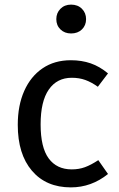

<svg xmlns="http://www.w3.org/2000/svg" viewBox="-20 -800 517 832"><path d="M448 -482 404 -424Q376 -444 349.5 -453.5Q323 -463 291 -463Q227 -463 191.5 -412Q156 -361 156 -261Q156 -161 191 -113.5Q226 -66 291 -66Q322 -66 348 -75.5Q374 -85 406 -106L448 -46Q376 12 287 12Q180 12 118.5 -60Q57 -132 57 -259Q57 -343 85 -406Q113 -469 164.5 -504Q216 -539 287 -539Q334 -539 373 -525.5Q412 -512 448 -482ZM353 -717Q353 -690 335 -672.5Q317 -655 288 -655Q260 -655 242 -672.5Q224 -690 224 -717Q224 -744 242 -762Q260 -780 288 -780Q317 -780 335 -762Q353 -744 353 -717Z"/></svg>

Font: Statis Sans
Style: Regular
Weight: 400
Designer: bBox Type GmbH
Foundry: bBox Type GmbH
Version: Version 1.000